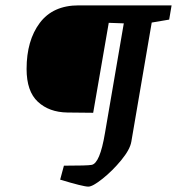

<svg xmlns="http://www.w3.org/2000/svg" viewBox="-20 -625 659 715"><path d="M610 -552 545 -541 469 -97Q464 -68 431.5 -28.5Q399 11 362 40.5Q325 70 309 70Q290 70 204 44L218 -8Q307 -8 321 -11Q352 -16 371 -130L441 -538L385 -540L327 -205L231 -206Q163 -207 121 -246Q79 -285 79 -368Q79 -474 128 -539.5Q177 -605 273 -605H619Z"/></svg>

Font: Grenze Medium
Style: Italic
Weight: 500
Italic angle: -10°
Designer: Renata Polastri
Foundry: Omnibus-Type
Version: Version 1.002; ttfautohint (v1.8)